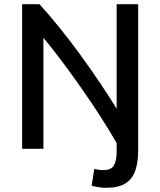

<svg xmlns="http://www.w3.org/2000/svg" viewBox="-20 -713 768 920"><path d="M487 187Q472 187 452.5 184Q433 181 419 177L432 96Q442 99 451.5 100.5Q461 102 476 102Q512 102 525.5 80Q539 58 539 13V-27Q508 -82 465 -149Q422 -216 373.5 -285.5Q325 -355 277 -419Q229 -483 188 -532V0H86V-693H169Q213 -645 264 -582Q315 -519 365.5 -449.5Q416 -380 461 -313Q506 -246 539 -192V-693H642V9Q642 64 628.5 104Q615 144 581.5 165.5Q548 187 487 187Z"/></svg>

Font: Ubuntu Sans Medium
Style: Regular
Weight: 500
Designer: Dalton Maag Ltd
Foundry: Dalton Maag Ltd
Version: Version 1.006; ttfautohint (v1.8.4.7-5d5b)